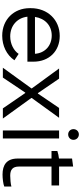

<svg xmlns="http://www.w3.org/2000/svg" viewBox="493 -1236 749 1776"><g transform="rotate(90 868.0 -348.5)"><path d="M311 6C403 6 489 -34 538 -107L479 -146C450 -102 388 -68 317 -68C217 -68 145 -134 135 -227H551V-283C551 -427 454 -526 313 -526C164 -526 56 -414 56 -259V-248C56 -102 161 6 311 6ZM137 -297C151 -390 217 -452 309 -452C403 -452 472 -389 478 -297Z M607 0H698L837 -207H841L983 0H1077L887 -263V-267L1070 -520H979L846 -324H842L708 -520H614L798 -268V-264Z M1224 -604C1252 -604 1274 -625 1274 -653C1274 -681 1252 -703 1224 -703C1196 -703 1175 -681 1175 -653C1175 -625 1196 -604 1224 -604ZM1187 0H1261V-520H1187Z M1595 3C1631 3 1682 -3 1706 -13V-79C1684 -72 1633 -68 1606 -68C1552 -68 1521 -88 1521 -150V-450H1696V-520H1521V-650L1447 -640V-519C1424 -517 1398 -511 1377 -504V-450H1447V-137C1447 -35 1506 3 1595 3Z"/></g></svg>

Font: Fixel Display Regular
Style: Regular
Weight: 400
Designer: AlfaBravo + MacPaw
Foundry: Kyrylo Tkachov, Marchela Mozhyna, Serhii Makarenko, Maria Weinstein, Zakhar Kryvoshyya
Version: Version 1.211